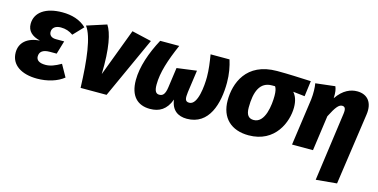

<svg xmlns="http://www.w3.org/2000/svg" viewBox="-76 -938 3051 1549"><g transform="rotate(15 1450.0 -163.0)"><path d="M227 19C314 19 395 -6 448 -49L392 -149C341 -120 304 -106 264 -106C211 -106 187 -126 187 -156C187 -192 210 -217 272 -217H329L362 -328H293C254 -328 236 -348 236 -374C236 -409 264 -430 308 -430C348 -430 379 -419 411 -397L490 -480C438 -531 366 -551 289 -551C149 -551 64 -491 64 -395C64 -337 102 -300 171 -284C66 -276 7 -223 7 -141C7 -36 99 19 227 19Z M663 -550 499 -497C557 -419 579 -234 587 0H804L1037 -512L873 -550L723 -152C729 -370 702 -491 663 -550Z M1170 19C1248 19 1306 -14 1339 -104C1350 -17 1404 19 1478 19C1664 19 1717 -171 1717 -346C1717 -418 1705 -479 1688 -533H1530C1540 -471 1549 -410 1549 -348C1549 -277 1536 -111 1464 -111C1426 -111 1426 -140 1432 -192L1458 -377L1293 -355L1270 -190C1261 -123 1240 -111 1213 -111C1187 -111 1172 -130 1172 -184C1172 -286 1209 -397 1268 -533H1109C1045 -414 1001 -288 1001 -177C1001 -43 1067 19 1170 19Z M1994 19C2217 19 2291 -173 2291 -292C2291 -349 2276 -387 2252 -414L2350 -403L2367 -533C2271 -537 2182 -542 2084 -542C1825 -542 1759 -351 1759 -210C1759 -64 1849 19 1994 19ZM2002 -111C1959 -111 1938 -138 1938 -198C1938 -331 1973 -420 2075 -419H2099C2109 -405 2115 -381 2115 -342C2115 -270 2099 -111 2002 -111Z M2611 225 2785 209 2871 -389C2886 -491 2838 -551 2751 -551C2698 -551 2635 -528 2581 -448C2583 -499 2579 -520 2569 -545L2406 -526C2412 -494 2414 -442 2408 -391L2353 0H2528L2569 -294C2612 -379 2636 -407 2663 -407C2684 -407 2697 -395 2690 -347Z"/></g></svg>

Font: Fira Sans ExtraBold
Style: Italic
Weight: 800
Italic angle: -8°
Designer: bBox Type GmbH & Carrois Corporate GbR & Edenspiekermann AG
Foundry: bBox Type GmbH & Carrois Corporate GbR & Edenspiekermann AG
Version: Version 4.301;PS 004.301;hotconv 1.0.88;makeotf.lib2.5.64775